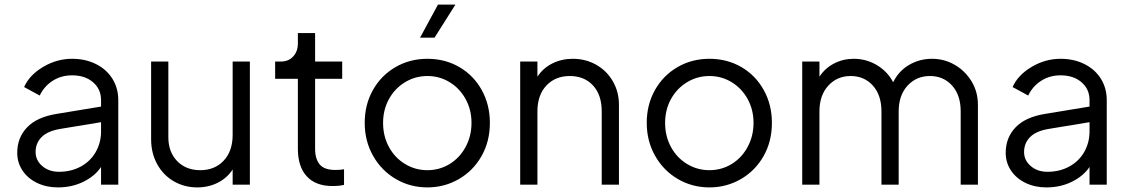

<svg xmlns="http://www.w3.org/2000/svg" viewBox="-20 -804 4916 836"><path d="M55 -139Q55 -204 97.5 -249Q140 -294 226 -308L420 -340V-368Q420 -416 385 -446Q350 -476 294 -476Q246 -476 209 -452Q172 -428 153 -388L85 -425Q108 -477 167.5 -512.5Q227 -548 294 -548Q352 -548 398 -525Q444 -502 469.5 -461Q495 -420 495 -368V0H420V-77Q393 -37 343 -12.5Q293 12 232 12Q182 12 141.5 -7.5Q101 -27 78 -61.5Q55 -96 55 -139ZM237 -56Q290 -56 332 -79Q374 -102 397 -142.5Q420 -183 420 -232V-272L244 -243Q188 -234 161.5 -207.5Q135 -181 135 -142Q135 -106 164 -81Q193 -56 237 -56Z M638 -198V-536H713V-207Q713 -142 751.5 -102.5Q790 -63 852 -63Q915 -63 954 -104.5Q993 -146 993 -217V-536H1068V0H993V-66Q969 -29 928.5 -8.5Q888 12 839 12Q783 12 737 -14.5Q691 -41 664.5 -89Q638 -137 638 -198Z M1277 -156V-461H1178V-536H1203Q1236 -536 1256.5 -558Q1277 -580 1277 -615V-660H1352V-536H1470V-461H1352V-156Q1352 -112 1372 -88Q1392 -64 1440 -64Q1462 -64 1478 -67V1Q1458 6 1427 6Q1355 6 1316 -36Q1277 -78 1277 -156Z M1568 -269Q1568 -348 1603.5 -411.5Q1639 -475 1701.5 -511.5Q1764 -548 1841 -548Q1918 -548 1980 -512Q2042 -476 2077.5 -412Q2113 -348 2113 -269Q2113 -188 2076.5 -124Q2040 -60 1977.5 -24Q1915 12 1841 12Q1766 12 1703.5 -24.5Q1641 -61 1604.5 -125.5Q1568 -190 1568 -269ZM1841 -63Q1894 -63 1938 -90Q1982 -117 2007.5 -164.5Q2033 -212 2033 -269Q2033 -326 2007.5 -372.5Q1982 -419 1938 -446Q1894 -473 1841 -473Q1788 -473 1743.5 -446Q1699 -419 1673.5 -372.5Q1648 -326 1648 -269Q1648 -211 1673.5 -164Q1699 -117 1743.5 -90Q1788 -63 1841 -63ZM1887 -784H1963L1872 -640H1809Z M2245 -536H2320V-470Q2344 -507 2384.5 -527.5Q2425 -548 2474 -548Q2530 -548 2576 -522Q2622 -496 2648.5 -450Q2675 -404 2675 -348V0H2600V-319Q2600 -391 2562 -432Q2524 -473 2461 -473Q2398 -473 2359 -431.5Q2320 -390 2320 -319V0H2245Z M2796 -269Q2796 -348 2831.5 -411.5Q2867 -475 2929.5 -511.5Q2992 -548 3069 -548Q3146 -548 3208 -512Q3270 -476 3305.5 -412Q3341 -348 3341 -269Q3341 -188 3304.5 -124Q3268 -60 3205.5 -24Q3143 12 3069 12Q2994 12 2931.5 -24.5Q2869 -61 2832.5 -125.5Q2796 -190 2796 -269ZM3069 -63Q3122 -63 3166 -90Q3210 -117 3235.5 -164.5Q3261 -212 3261 -269Q3261 -326 3235.5 -372.5Q3210 -419 3166 -446Q3122 -473 3069 -473Q3016 -473 2971.5 -446Q2927 -419 2901.5 -372.5Q2876 -326 2876 -269Q2876 -211 2901.5 -164Q2927 -117 2971.5 -90Q3016 -63 3069 -63Z M3473 -536H3548V-470Q3572 -507 3611.5 -527.5Q3651 -548 3697 -548Q3752 -548 3798 -520.5Q3844 -493 3869 -446Q3893 -495 3938.5 -521.5Q3984 -548 4038 -548Q4092 -548 4137.5 -521.5Q4183 -495 4210.5 -449.5Q4238 -404 4238 -348V0H4163V-319Q4163 -390 4125.5 -431.5Q4088 -473 4029 -473Q3970 -473 3931.5 -431Q3893 -389 3893 -319V0H3818V-319Q3818 -390 3780.5 -431.5Q3743 -473 3684 -473Q3625 -473 3586.5 -431Q3548 -389 3548 -319V0H3473Z M4359 -139Q4359 -204 4401.5 -249Q4444 -294 4530 -308L4724 -340V-368Q4724 -416 4689 -446Q4654 -476 4598 -476Q4550 -476 4513 -452Q4476 -428 4457 -388L4389 -425Q4412 -477 4471.5 -512.5Q4531 -548 4598 -548Q4656 -548 4702 -525Q4748 -502 4773.5 -461Q4799 -420 4799 -368V0H4724V-77Q4697 -37 4647 -12.5Q4597 12 4536 12Q4486 12 4445.5 -7.5Q4405 -27 4382 -61.5Q4359 -96 4359 -139ZM4541 -56Q4594 -56 4636 -79Q4678 -102 4701 -142.5Q4724 -183 4724 -232V-272L4548 -243Q4492 -234 4465.5 -207.5Q4439 -181 4439 -142Q4439 -106 4468 -81Q4497 -56 4541 -56Z"/></svg>

Font: Eudoxus Sans
Style: Regular
Weight: 400
Designer: Stijn de Vries
Foundry: tokotype
Version: Version 2.005